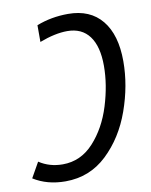

<svg xmlns="http://www.w3.org/2000/svg" viewBox="-104 -786 674 858"><g transform="rotate(-10 233.0 -356.5)"><path d="M471 -473Q471 -363 431 -250.5Q391 -138 312.5 -63.5Q234 11 124 11Q41 11 -21 -28L18 -97Q65 -66 125 -66Q207 -66 265.5 -130Q324 -194 353 -288Q382 -382 382 -468Q382 -556 347.5 -602.5Q313 -649 247 -649Q192 -649 121 -622V-698Q188 -724 264 -724Q364 -724 417.5 -658.5Q471 -593 471 -473Z"/></g></svg>

Font: Noto Sans UI Narrow
Style: Italic
Weight: 400
Width: 4
Italic angle: -12°
Designer: Monotype Design Team
Foundry: Monotype Imaging Inc.
Version: Version 1.001